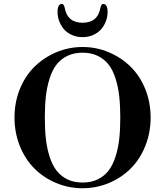

<svg xmlns="http://www.w3.org/2000/svg" viewBox="-20 -953 850 989"><path d="M276.4 -890.6Q276.4 -932.6 298.8 -932.6Q309.6 -932.6 313.5 -912.1Q327.1 -835.9 405.3 -835.9Q483.4 -835.9 497.1 -912.1Q501 -932.6 511.7 -932.6Q534.2 -932.6 534.2 -890.6Q534.2 -868.2 526.4 -846.2Q518.6 -824.2 503.4 -805.2Q488.3 -786.1 462.4 -773.9Q436.5 -761.7 405.3 -761.7Q374 -761.7 348.1 -773.9Q322.3 -786.1 307.1 -805.2Q292 -824.2 284.2 -846.2Q276.4 -868.2 276.4 -890.6ZM82 -201.2Q54.7 -269.5 54.7 -347.7Q54.7 -425.8 82 -493.7Q109.4 -561.5 157.2 -608.9Q205.1 -656.2 269.5 -683.6Q334 -710.9 405.3 -710.9Q476.6 -710.9 541 -683.6Q605.5 -656.2 653.3 -608.9Q701.2 -561.5 728.5 -493.7Q755.9 -425.8 755.9 -347.7Q755.9 -269.5 728.5 -201.2Q701.2 -132.8 653.3 -85Q605.5 -37.1 541 -10.3Q476.6 16.6 405.3 16.6Q334 16.6 269.5 -10.3Q205.1 -37.1 157.2 -85Q109.4 -132.8 82 -201.2ZM216.3 -456.5Q210.9 -408.2 210.9 -347.2Q210.9 -286.1 216.3 -237.8Q221.7 -189.5 235.4 -146.5Q249 -103.5 271 -74.7Q293 -45.9 326.7 -29.3Q360.4 -12.7 405.3 -12.7Q450.2 -12.7 483.9 -29.3Q517.6 -45.9 539.6 -74.7Q561.5 -103.5 575.2 -146.5Q588.9 -189.5 594.2 -237.8Q599.6 -286.1 599.6 -347.2Q599.6 -408.2 594.2 -456.5Q588.9 -504.9 575.2 -548.3Q561.5 -591.8 539.6 -620.1Q517.6 -648.4 483.9 -665Q450.2 -681.6 405.3 -681.6Q360.4 -681.6 326.7 -665Q293 -648.4 271 -620.1Q249 -591.8 235.4 -548.3Q221.7 -504.9 216.3 -456.5Z"/></svg>

Font: Monomakh Unicode TT
Style: Medium
Weight: 500
Designer: Alexey Kryukov, Aleksandr Andreev
Version: Version 1.1